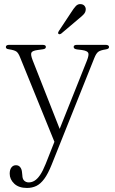

<svg xmlns="http://www.w3.org/2000/svg" viewBox="-20 -686 568 950"><path d="M278.5 -40 254.5 28.5 79.5 -402Q71 -424 61 -431Q51 -438 25 -442Q15.5 -443 12.2 -446Q9 -449 9 -453.5Q9 -458.5 13 -461.2Q17 -464 24 -464H191.5Q199 -464 203 -461.5Q207 -459 207 -454Q207 -449.5 203.5 -446.2Q200 -443 191 -442L166 -438.5Q139.5 -435 135.2 -425Q131 -415 141.5 -388ZM206 125 259 -9 266 -25 410 -386Q421 -413.5 416.8 -424Q412.5 -434.5 385.5 -438.5L360.5 -441.5Q351.5 -443 348 -446Q344.5 -449 344.5 -454Q344.5 -459 348.5 -461.5Q352.5 -464 360 -464H504.5Q511 -464 515.2 -461.2Q519.5 -458.5 519.5 -453.5Q519.5 -449 516 -446Q512.5 -443 503 -441.5Q476.5 -437.5 466 -429.5Q455.5 -421.5 446.5 -398.5L235.5 129Q217.5 174 199 199Q180.5 224 159.8 234Q139 244 113.5 244Q73 244 50.5 222.8Q28 201.5 28 173.5Q28 153.5 36.5 142.5Q45 131.5 59 131.5Q72.5 131.5 80.2 141.5Q88 151.5 89 167.5L90.5 181Q91 200 100 208.2Q109 216.5 122.5 216.5Q137.5 216.5 151.2 208Q165 199.5 178.5 179.8Q192 160 206 125ZM332 -624.5Q344.5 -644.5 355.2 -656Q366 -667.5 381 -665.5Q393.5 -664 399.5 -655.2Q405.5 -646.5 404 -636.5Q403 -624.5 393.5 -614.5Q384 -604.5 370 -593.5L282 -519Q279.5 -517.5 276 -516.8Q272.5 -516 269.5 -518.5Q266.5 -521 267.5 -524.5Q268.5 -528 270.5 -531.5Z"/></svg>

Font: Fraunces ExtraLight
Style: Regular
Weight: 250
Version: Version 1.000;[b76b70a41]